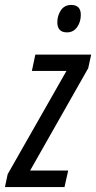

<svg xmlns="http://www.w3.org/2000/svg" viewBox="-56 -757 389 777"><path d="M-36 0 -25 -52 213 -470H73L87 -536H313L301 -481L66 -67H220L205 0ZM215 -626Q241 -626 256 -647Q271 -668 271 -697Q271 -737 232 -737Q205 -737 190.5 -715.5Q176 -694 176 -667Q176 -626 215 -626Z"/></svg>

Font: Noto Sans UI Condensed
Style: Italic
Weight: 400
Width: 3
Italic angle: -12°
Designer: Monotype Design Team
Foundry: Monotype Imaging Inc.
Version: Version 1.901